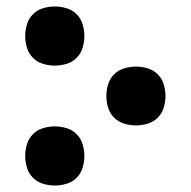

<svg xmlns="http://www.w3.org/2000/svg" viewBox="-20 -562 590 594"><path d="M149 -359Q131 -359 113 -364.5Q95 -370 82 -383Q69 -396 63.5 -414Q58 -432 58 -451Q58 -469 63.5 -487Q69 -505 82 -518Q95 -531 113 -536.5Q131 -542 149 -542Q168 -542 186 -536.5Q204 -531 217 -518Q230 -505 235.5 -487Q241 -469 241 -451Q241 -432 235.5 -414Q230 -396 217 -383Q204 -370 186 -364.5Q168 -359 149 -359ZM401 -174Q382 -174 364 -179.5Q346 -185 333 -198Q320 -211 314.5 -229Q309 -247 309 -265Q309 -283 314.5 -301Q320 -319 333 -332Q346 -345 364 -350.5Q382 -356 401 -356Q419 -356 437 -350.5Q455 -345 468 -332Q481 -319 486.5 -301Q492 -283 492 -265Q492 -247 486.5 -229Q481 -211 468 -198Q455 -185 437 -179.5Q419 -174 401 -174ZM149 12Q131 12 113 6.5Q95 1 82 -12Q69 -25 63.5 -43Q58 -61 58 -79Q58 -98 63.5 -116Q69 -134 82 -147Q95 -160 113 -165.5Q131 -171 149 -171Q168 -171 186 -165.5Q204 -160 217 -147Q230 -134 235.5 -116Q241 -98 241 -79Q241 -61 235.5 -43Q230 -25 217 -12Q204 1 186 6.5Q168 12 149 12Z"/></svg>

Font: Lode
Style: Bold
Weight: 700
Monospace: yes
Designer: Belleve Invis
Foundry: Belleve Invis
Version: Version 29.2.0; ttfautohint (v1.8.3)